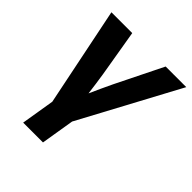

<svg xmlns="http://www.w3.org/2000/svg" viewBox="-196 -648 984 984"><g transform="rotate(45 295.5 -156.0)"><path d="M128.4 204.1 158.2 22.9 48.3 -515.6H199.2L242.2 -260.7Q247.1 -230.5 251.2 -200Q255.4 -169.4 259.3 -138.7Q272.9 -169.4 286.9 -200Q300.8 -230.5 315.4 -260.7L441.4 -515.6H590.8L301.8 22.9L272 204.1Z"/></g></svg>

Font: Inter Display
Style: Bold Italic
Weight: 700
Italic angle: -9.39999°
Designer: Rasmus Andersson
Foundry: rsms
Version: Version 4.000;git-a52131595